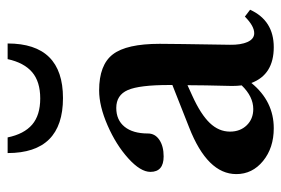

<svg xmlns="http://www.w3.org/2000/svg" viewBox="-137 -589 737 503"><g transform="rotate(-90 231.5 -337.5)"><path d="M226.1 -541Q82 -541 82 -686H123Q131.8 -643.1 156.5 -621.8Q181.2 -600.6 225.1 -600.6Q269 -600.6 293.9 -621.8Q318.8 -643.1 328.1 -686H369.1Q369.1 -541 226.1 -541ZM147 11.2Q95.7 11.2 61.3 -16.8Q26.9 -44.9 26.9 -86.9Q26.9 -162.6 148.9 -210.4L260.3 -254.4V-262.7Q260.3 -340.8 247.1 -371.1Q233.9 -401.4 200.2 -401.4Q168.5 -401.4 150.9 -379.6Q133.3 -357.9 133.3 -318.4Q133.3 -299.8 116.7 -288.6Q100.1 -277.3 73.2 -277.3Q32.7 -277.3 32.7 -312Q32.7 -337.9 68.1 -369.9Q103.5 -401.9 154.3 -424.1Q205.1 -446.3 246.1 -446.3Q313 -446.3 340.6 -410.4Q368.2 -374.5 368.2 -287.6Q368.2 -255.9 365.7 -103.5Q365.2 -75.2 373 -57.6Q380.9 -40 396 -40Q415 -40 439.5 -64.5L457.5 -50.8Q429.2 11.2 359.4 11.2Q287.6 11.2 265.6 -47.4Q217.8 11.2 147 11.2ZM138.2 -103.5Q138.2 -76.7 154.8 -59.6Q171.4 -42.5 197.3 -42.5Q230 -42.5 259.3 -72.8Q257.8 -85 257.8 -98.1Q259.8 -176.3 259.8 -214.8L231.9 -202.1Q183.6 -180.2 160.9 -156.5Q138.2 -132.8 138.2 -103.5Z"/></g></svg>

Font: Elstob SemiBold
Style: Regular
Weight: 600
Designer: Peter S. Baker
Version: Version 1.015